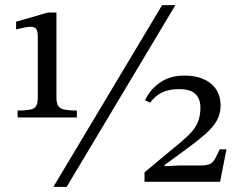

<svg xmlns="http://www.w3.org/2000/svg" viewBox="-20 -712 929 752"><path d="M281 -252H49V-279Q102 -279 115 -289.5Q128 -300 128 -328V-569Q128 -589 122 -598Q116 -607 100 -607Q88 -607 72.5 -603.5Q57 -600 43 -597V-627L168 -663H201V-328Q201 -300 215.5 -289.5Q230 -279 281 -279ZM241 20H189L615 -692H667ZM842 0H546V-37L648 -122Q691 -156 716.5 -180.5Q742 -205 753.5 -230.5Q765 -256 765 -291Q765 -324 745.5 -343.5Q726 -363 682 -363Q642 -363 615 -350Q588 -337 568 -310L548 -319Q567 -361 606.5 -388.5Q646 -416 701 -416Q768 -416 806 -384.5Q844 -353 844 -299Q844 -266 829 -239.5Q814 -213 785 -187.5Q756 -162 714 -131L625 -66V-61L682 -64H770Q802 -64 814 -78.5Q826 -93 840 -127H867Z"/></svg>

Font: STIX Two Text
Style: Regular
Weight: 400
Designer: Ross Mills, John Hudson & Paul Hanslow, Tiro Typeworks Ltd; with prior portions MicroPress Inc., and Coen Hoffman.
Foundry: Tiro Typeworks Ltd
Version: Version 2.13 b171